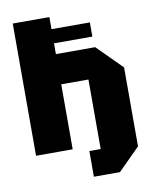

<svg xmlns="http://www.w3.org/2000/svg" viewBox="-93 -770 806 1001"><g transform="rotate(-10 310.0 -270.0)"><path d="M44 0V-700H238V-636H441V-561H238V-504H446L576 -374V44L460 160H322V24H382V-344H238V0Z"/></g></svg>

Font: Tektur ExtraBold
Style: Regular
Weight: 800
Designer: Adam Jagosz
Foundry: Adam Jagosz
Version: Version 1.005;gftools[0.9.30]